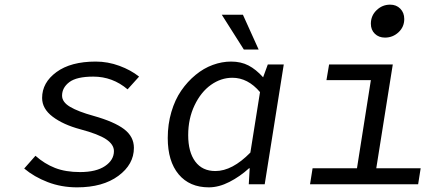

<svg xmlns="http://www.w3.org/2000/svg" viewBox="-20 -784 1839 817"><path d="M308.1 13.2Q241.2 13.2 183.3 -9Q125.5 -31.2 83 -66.9L130.9 -121.1Q169.4 -86.9 214.4 -69.3Q259.3 -51.8 320.8 -51.8Q389.2 -51.8 427 -77.4Q464.8 -103 464.8 -141.1Q464.8 -168.9 431.9 -191.2Q398.9 -213.4 321.8 -233.9Q249 -253.4 204.1 -287.4Q159.2 -321.3 159.2 -367.2Q159.2 -432.6 220.2 -477.3Q281.2 -522 387.2 -522Q439 -522 488 -503.9Q537.1 -485.8 571.8 -458L522.9 -403.8Q459 -458 377 -458Q306.2 -458 275.1 -434.6Q244.1 -411.1 244.1 -377Q244.1 -349.6 278.3 -329.3Q312.5 -309.1 377.9 -291Q466.3 -266.1 508.1 -234.4Q549.8 -202.6 549.8 -154.8Q549.8 -84.5 483.6 -35.6Q417.5 13.2 308.1 13.2Z M1017.6 -573.2 923.8 -721.2H1013.7L1080.6 -573.2ZM868.7 13.2Q786.6 13.2 740.2 -42.2Q693.8 -97.7 693.8 -196.8Q693.8 -255.4 709.2 -307.6Q724.6 -359.9 751.2 -398.4Q777.8 -437 812.3 -465.3Q846.7 -493.7 885.5 -507.8Q924.3 -522 963.4 -522Q1005.4 -522 1037.4 -505.4Q1069.3 -488.8 1099.6 -455.1L1119.6 -509.8H1187.5L1106.4 0H1038.6L1042.5 -67.9H1039.6Q1001 -32.7 956.1 -9.8Q911.1 13.2 868.7 13.2ZM896.5 -56.2Q968.3 -56.2 1045.4 -134.8L1086.4 -392.1Q1034.7 -453.1 968.8 -453.1Q920.4 -453.1 877.7 -422.9Q835 -392.6 807.9 -335.9Q780.8 -279.3 780.8 -209Q780.8 -137.2 810.8 -96.7Q840.8 -56.2 896.5 -56.2Z M1618.2 -624Q1591.8 -624 1575 -640.4Q1558.1 -656.7 1558.1 -683.1Q1558.1 -717.3 1582.5 -740.7Q1606.9 -764.2 1640.1 -764.2Q1666.5 -764.2 1683.3 -747.1Q1700.2 -730 1700.2 -703.1Q1700.2 -669.4 1675.8 -646.7Q1651.4 -624 1618.2 -624ZM1299.3 0 1310.1 -67.9H1499L1558.1 -442.9H1369.1L1380.4 -509.8H1651.4L1581.1 -67.9H1770L1759.3 0Z"/></svg>

Font: Office Code Pro D Italic
Style: Regular
Weight: 400
Italic angle: -9°
Designer: Nathan Rutzky & Paul D. Hunt
Foundry: Adobe Systems Incorporated
Version: Version 1.004;PS 001.004;hotconv 1.0.70;makeotf.lib2.5.58329